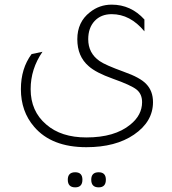

<svg xmlns="http://www.w3.org/2000/svg" viewBox="-20 -444 739 827"><path d="M602 -309Q541 -383 461 -383Q415 -383 387.5 -353.5Q360 -324 360 -275Q360 -215 409 -181Q433 -164 513 -135Q584 -110 610 -82Q639 -52 639 -4Q639 80 557 136Q478 190 352 190Q202 190 127 102Q70 36 70 -60Q70 -149 116 -211L163 -221Q112 -147 112 -60Q112 35 179 92Q243 148 352 148Q474 148 541 93Q592 52 592 -4Q592 -39 568.5 -58Q545 -77 466 -105Q393 -131 362 -159Q313 -201 313 -275Q313 -349 367 -391Q408 -424 461 -424Q544 -424 602 -360ZM304 363Q272 363 272 330Q272 298 304 298Q335 298 335 330Q335 363 304 363ZM405 363Q373 363 373 330Q373 298 405 298Q436 298 436 330Q436 363 405 363Z"/></svg>

Font: Tajawal Light
Style: Regular
Weight: 300
Designer: Boutros Fonts
Foundry: Created by Boutros International 2017
Version: Version 1.700